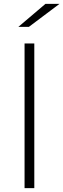

<svg xmlns="http://www.w3.org/2000/svg" viewBox="-20 -965 325 985"><path d="M106 -742H156V0H106ZM213 -945H285L128 -827H74Z"/></svg>

Font: Idrija Light
Style: Regular
Weight: 300
Designer: Julieta Ulanovsky
Foundry: Julieta Ulanovsky
Version: Version 7.200